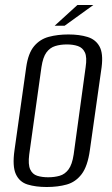

<svg xmlns="http://www.w3.org/2000/svg" viewBox="-20 -737 449 769"><path d="M167 12Q123 12 90.5 2Q58 -8 43.5 -39.5Q29 -71 38 -135L85 -468Q93 -524 116.5 -552Q140 -580 175.5 -589.5Q211 -599 254 -599Q298 -599 330.5 -589Q363 -579 378.5 -551Q394 -523 387 -468L340 -136Q331 -71 307 -39.5Q283 -8 247.5 2Q212 12 167 12ZM173 -27Q198 -27 219 -33Q240 -39 254.5 -58.5Q269 -78 275 -118L323 -468Q329 -508 320 -527Q311 -546 292 -552.5Q273 -559 248 -559Q222 -559 201 -552.5Q180 -546 166 -527Q152 -508 146 -468L97 -118Q92 -78 101 -58.5Q110 -39 129 -33Q148 -27 173 -27ZM199 -634 290 -717H354L239 -634Z"/></svg>

Font: Alumni Sans
Style: Italic
Weight: 400
Italic angle: -8°
Version: Version 1.016